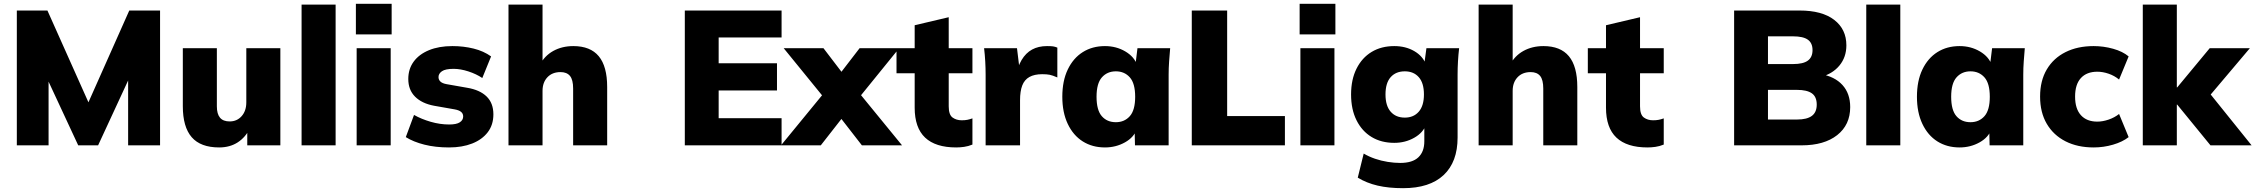

<svg xmlns="http://www.w3.org/2000/svg" viewBox="-20 -760 11794 1004"><path d="M68 0V-705H228L459 -188H426L656 -705H817V0H650V-432H693L493 0H389L188 -432H234V0Z M1126 11Q1029 11 982.5 -42.5Q936 -96 936 -205V-508H1114V-204Q1114 -164 1130.5 -144.5Q1147 -125 1181 -125Q1219 -125 1243.5 -152.5Q1268 -180 1268 -225V-508H1446V0H1273V-91H1288Q1264 -42 1223 -15.5Q1182 11 1126 11Z M1557 0V-736H1735V0Z M1845 0V-508H2023V0ZM1841 -580V-740H2028V-580Z M2328 11Q2257 11 2199.5 -3.5Q2142 -18 2102 -43L2145 -159Q2184 -137 2232.5 -123Q2281 -109 2329 -109Q2367 -109 2384.5 -120.5Q2402 -132 2402 -151Q2402 -166 2391 -175Q2380 -184 2358 -188L2250 -207Q2186 -219 2150.5 -254.5Q2115 -290 2115 -347Q2115 -399 2143 -437.5Q2171 -476 2223 -497.5Q2275 -519 2346 -519Q2404 -519 2456.5 -506Q2509 -493 2548 -465L2502 -352Q2471 -373 2429.5 -386.5Q2388 -400 2352 -400Q2309 -400 2291 -387.5Q2273 -375 2273 -357Q2273 -343 2283 -333.5Q2293 -324 2315 -320L2423 -301Q2489 -290 2524.5 -255.5Q2560 -221 2560 -162Q2560 -107 2530.5 -68.5Q2501 -30 2449 -9.5Q2397 11 2328 11Z M2639 0V-736H2817V-419H2802Q2827 -468 2873 -493.5Q2919 -519 2978 -519Q3067 -519 3111 -466Q3155 -413 3155 -305V0H2977V-297Q2977 -343 2960.5 -363Q2944 -383 2911 -383Q2868 -383 2842.5 -356Q2817 -329 2817 -285V0Z M3561 0V-705H4067V-564H3738V-429H4043V-287H3738V-142H4067V0Z M4064 0 4310 -300V-223L4078 -508H4286L4412 -343H4348L4475 -508H4682L4450 -222V-302L4697 0H4487L4348 -179H4412L4272 0Z M4980 11Q4872 11 4817.5 -40.5Q4763 -92 4763 -197V-377H4668V-508H4763V-628L4941 -670V-508H5065V-377H4941V-204Q4941 -160 4961 -145.5Q4981 -131 5009 -131Q5026 -131 5038.5 -133.5Q5051 -136 5065 -141V-4Q5043 5 5021.5 8Q5000 11 4980 11Z M5134 0V-369Q5134 -404 5132 -439Q5130 -474 5126 -508H5298L5317 -352H5290Q5300 -409 5322 -446Q5344 -483 5377 -501Q5410 -519 5455 -519Q5476 -519 5486.5 -517.5Q5497 -516 5509 -511V-355Q5484 -366 5469 -369Q5454 -372 5430 -372Q5389 -372 5363 -357.5Q5337 -343 5325.5 -313Q5314 -283 5314 -236V0Z M5758 11Q5692 11 5642 -20.5Q5592 -52 5563.5 -112Q5535 -172 5535 -254Q5535 -337 5563.5 -396.5Q5592 -456 5642 -487.5Q5692 -519 5758 -519Q5817 -519 5864.5 -491Q5912 -463 5927 -418H5917L5928 -508H6099Q6096 -474 6093.5 -439Q6091 -404 6091 -370V0H5915L5913 -86H5925Q5910 -42 5862.5 -15.5Q5815 11 5758 11ZM5815 -121Q5860 -121 5888 -152.5Q5916 -184 5916 -254Q5916 -324 5888 -355.5Q5860 -387 5815 -387Q5770 -387 5742 -355.5Q5714 -324 5714 -254Q5714 -184 5741.5 -152.5Q5769 -121 5815 -121Z M6212 0V-705H6397V-153H6699V0Z M6780 0V-508H6958V0ZM6776 -580V-740H6963V-580Z M7317 224Q7241 224 7183.5 210.5Q7126 197 7080 169L7111 43Q7138 59 7170 70Q7202 81 7236.5 86.5Q7271 92 7302 92Q7366 92 7397 62.5Q7428 33 7428 -21V-110H7438Q7422 -66 7375 -39.5Q7328 -13 7271 -13Q7203 -13 7152.5 -43.5Q7102 -74 7073.5 -131Q7045 -188 7045 -266Q7045 -344 7073.5 -401Q7102 -458 7152.5 -488.5Q7203 -519 7271 -519Q7330 -519 7375 -493Q7420 -467 7436 -424L7428 -426L7439 -508H7610Q7606 -474 7604 -439Q7602 -404 7602 -370V-41Q7602 87 7529 155.5Q7456 224 7317 224ZM7326 -145Q7372 -145 7399 -176Q7426 -207 7426 -266Q7426 -326 7399 -356.5Q7372 -387 7326 -387Q7279 -387 7252 -356.5Q7225 -326 7225 -266Q7225 -207 7252 -176Q7279 -145 7326 -145Z M7712 0V-736H7890V-419H7875Q7900 -468 7946 -493.5Q7992 -519 8051 -519Q8140 -519 8184 -466Q8228 -413 8228 -305V0H8050V-297Q8050 -343 8033.5 -363Q8017 -383 7984 -383Q7941 -383 7915.5 -356Q7890 -329 7890 -285V0Z M8595 11Q8487 11 8432.5 -40.5Q8378 -92 8378 -197V-377H8283V-508H8378V-628L8556 -670V-508H8680V-377H8556V-204Q8556 -160 8576 -145.5Q8596 -131 8624 -131Q8641 -131 8653.5 -133.5Q8666 -136 8680 -141V-4Q8658 5 8636.5 8Q8615 11 8595 11Z M9048 0V-705H9390Q9508 -705 9571.5 -656Q9635 -607 9635 -523Q9635 -461 9598.5 -417Q9562 -373 9499 -357V-373Q9574 -360 9614.5 -315.5Q9655 -271 9655 -200Q9655 -107 9587 -53.5Q9519 0 9401 0ZM9225 -135H9377Q9429 -135 9454.5 -154Q9480 -173 9480 -213Q9480 -254 9454.5 -272Q9429 -290 9377 -290H9225ZM9225 -425H9356Q9409 -425 9433.5 -443Q9458 -461 9458 -498Q9458 -535 9433.5 -552.5Q9409 -570 9356 -570H9225Z M9739 0V-736H9917V0Z M10227 11Q10161 11 10111 -20.5Q10061 -52 10032.5 -112Q10004 -172 10004 -254Q10004 -337 10032.5 -396.5Q10061 -456 10111 -487.5Q10161 -519 10227 -519Q10286 -519 10333.5 -491Q10381 -463 10396 -418H10386L10397 -508H10568Q10565 -474 10562.5 -439Q10560 -404 10560 -370V0H10384L10382 -86H10394Q10379 -42 10331.5 -15.5Q10284 11 10227 11ZM10284 -121Q10329 -121 10357 -152.5Q10385 -184 10385 -254Q10385 -324 10357 -355.5Q10329 -387 10284 -387Q10239 -387 10211 -355.5Q10183 -324 10183 -254Q10183 -184 10210.5 -152.5Q10238 -121 10284 -121Z M10928 11Q10844 11 10781 -21Q10718 -53 10683 -112.5Q10648 -172 10648 -255Q10648 -338 10683 -397Q10718 -456 10781 -487.5Q10844 -519 10928 -519Q10980 -519 11030 -505Q11080 -491 11111 -465L11061 -344Q11037 -364 11006.5 -374.5Q10976 -385 10947 -385Q10892 -385 10861.5 -352Q10831 -319 10831 -255Q10831 -191 10861.5 -157.5Q10892 -124 10947 -124Q10975 -124 11006 -134.5Q11037 -145 11061 -164L11111 -43Q11079 -18 11029.5 -3.5Q10980 11 10928 11Z M11185 0V-736H11363V-303H11365L11535 -508H11745L11515 -236V-297L11754 0H11539L11365 -213H11363V0Z"/></svg>

Font: Mulish ExtraLight Black
Style: Regular
Weight: 900
Version: Version 3.603